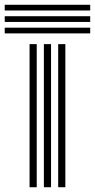

<svg xmlns="http://www.w3.org/2000/svg" viewBox="-83 -785 398 805"><path d="M161 0V-600H191V0ZM41 0V-600H71V0ZM101 0V-600H131V0ZM295.2 -741H-63.2V-765H295.2ZM295.2 -645H-63.2V-669H295.2ZM295.2 -693H-63.2V-717H295.2Z"/></svg>

Font: Big Shoulders Inline Display Thin Black
Style: Regular
Weight: 900
Version: Version 2.002